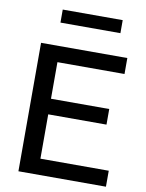

<svg xmlns="http://www.w3.org/2000/svg" viewBox="-97 -968 785 1035"><g transform="rotate(10 295.5 -450.0)"><path d="M77.1 0V-703.1H549.3V-615.7H182.1V-415.5H501V-330.1H182.1V-87.4H556.2V0ZM161.1 -828.6V-899.9H489.3V-828.6Z"/></g></svg>

Font: Schibsted Grotesk Medium
Style: Regular
Weight: 500
Designer: Bakken & Baeck AS, Henrik Kongsvoll
Foundry: Schibsted ASA
Version: Version 1.100;gftools[0.9.25]